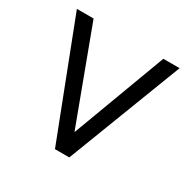

<svg xmlns="http://www.w3.org/2000/svg" viewBox="-127 -648 770 777"><g transform="rotate(30 258.0 -260.0)"><path d="M498 -528 292 8H225L18 -528H96L259 -91L422 -528Z"/></g></svg>

Font: Martel Sans Light
Style: Regular
Weight: 300
Designer: Dan Reynolds and Mathieu Réguer
Foundry: Dan Reynolds and Mathieu Réguer
Version: Version 1.002; ttfautohint (v1.1) -l 5 -r 5 -G 72 -x 0 -D la